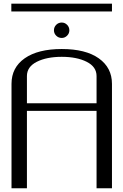

<svg xmlns="http://www.w3.org/2000/svg" viewBox="-20 -1014 665 1034"><path d="M583 -994.1V-952.1H41V-994.1ZM312.5 -892.6Q329.1 -892.6 341.3 -880.4Q353.5 -868.2 353.5 -850.6Q353.5 -834 341.3 -821.8Q329.1 -809.6 312.5 -809.6Q294.9 -809.6 282.7 -821.8Q270.5 -834 270.5 -850.6Q270.5 -868.2 282.7 -880.4Q294.9 -892.6 312.5 -892.6ZM583 0H500V-417H125V0H42V-562.5Q42 -650.4 113.3 -700.2Q184.6 -750 312.5 -750Q441.4 -750 512.2 -699.7Q583 -649.4 583 -562.5ZM125 -458H500V-604.5Q500 -654.3 446.8 -681.2Q393.6 -708 312.5 -708Q231.4 -708 178.2 -681.2Q125 -654.3 125 -604.5Z"/></svg>

Font: okolaks
Style: Regular
Weight: 500
Version: Version 000.6.0